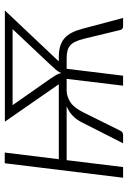

<svg xmlns="http://www.w3.org/2000/svg" viewBox="115 -653 538 808"><g transform="rotate(-90 384.0 -249.0)"><path d="M272 -171.5Q284.5 -197 302 -213Q319.5 -229 340.5 -237.5H114L85 0H40L101 -498H146L118 -270.5H433.5L276 -497.5H310.5H313H744L529.5 -270.5H547.5Q573.5 -270.5 593 -264.8Q612.5 -259 626.8 -246.8Q641 -234.5 650.5 -215.8Q660 -197 667 -171L712.5 0H677Q671 0 667 -3.2Q663 -6.5 662 -11L624.5 -166Q619 -187.5 612.2 -201.5Q605.5 -215.5 595.8 -223.5Q586 -231.5 572.5 -234.5Q559 -237.5 541 -237.5H498.5L469.5 0H427.5L456 -237.5H405Q380 -236.5 357 -221.2Q334 -206 314.5 -166L237.5 -11Q235.5 -6.5 231 -3.2Q226.5 0 220.5 0H185ZM457.5 -305Q467 -290.5 472.8 -281Q478.5 -271.5 480.5 -260Q485 -271.5 493.2 -281Q501.5 -290.5 514.5 -305L665.5 -465H345.5Z"/></g></svg>

Font: Lato Light
Style: Italic
Weight: 300
Italic angle: -7°
Designer: Lukasz Dziedzic
Foundry: tyPoland Lukasz Dziedzic
Version: Version 2.007; 2014-02-27